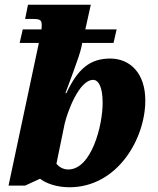

<svg xmlns="http://www.w3.org/2000/svg" viewBox="-20 -780 666 810"><path d="M273 10C475 10 593 -194 593 -356C593 -472 528 -533 445 -533C359 -533 308 -489 260 -387H256C266 -416 316 -543 323 -580L327 -599H459L472 -656H340L363 -760H98L86 -700H118C153 -700 156 -694 156 -671C156 -666 155 -660 155 -656H76L63 -599H144L16 3H86L149 -26C173 -7 218 10 273 10ZM268 -65C246 -65 229 -76 218 -89L253 -259C264 -306 313 -443 373 -443C394 -443 413 -417 413 -346C413 -248 365 -65 268 -65Z"/></svg>

Font: Noto Serif SemiCondensed Black
Style: Italic
Weight: 900
Width: 4
Italic angle: -12°
Designer: Monotype Design Team
Foundry: Monotype Imaging Inc.
Version: Version 2.014